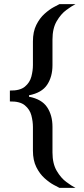

<svg xmlns="http://www.w3.org/2000/svg" viewBox="-20 -763 407 933"><path d="M269 150Q261 146 240.5 135Q220 124 196.5 103Q173 82 156.5 49Q140 16 140 -31V-146Q140 -173 132.5 -202Q125 -231 101 -251Q77 -271 28 -270V-323Q77 -322 101 -342Q125 -362 132.5 -391Q140 -420 140 -447V-562Q140 -609 156.5 -642Q173 -675 196.5 -696Q220 -717 240.5 -728Q261 -739 269 -743H347Q329 -734 302.5 -714.5Q276 -695 255.5 -660Q235 -625 235 -571V-446Q235 -390 209 -351Q183 -312 121 -300V-293Q183 -281 209 -242Q235 -203 235 -147V-22Q235 32 255.5 67Q276 102 302.5 121.5Q329 141 347 150Z"/></svg>

Font: Saira Expanded Medium
Style: Regular
Weight: 500
Width: 7
Designer: Hector Gatti with collaboration of the Omnibus-Type team
Foundry: Omnibus-Type
Version: Version 1.100; ttfautohint (v1.8.3)